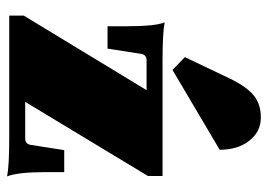

<svg xmlns="http://www.w3.org/2000/svg" viewBox="-127 -622 755 541"><g transform="rotate(90 250.5 -351.5)"><path d="M177 -460 141 -495 202 -623Q225 -670 249.5 -689.5Q274 -709 311 -709Q351 -709 376.5 -676.5Q402 -644 402 -593ZM477 6Q447 0 369 0H24V-41L234 -387H150Q135 -387 132 -373L117 -277H54V-330Q54 -412 43 -438Q73 -432 151 -432H476V-391L267 -45H370Q385 -45 388 -59L403 -155H465V-103Q465 -24 477 6Z"/></g></svg>

Font: Arapey Black
Style: Regular
Weight: 900
Designer: Eduardo Rodriguez Tunni
Foundry: Eduardo Rodriguez Tunni
Version: Version 4.000